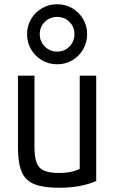

<svg xmlns="http://www.w3.org/2000/svg" viewBox="-20 -878 540 908"><path d="M259 10Q185 10 142.5 -7Q100 -24 82.5 -65.5Q65 -107 65 -180V-520H143V-184Q143 -136 153 -109Q163 -82 188.5 -71Q214 -60 260 -60Q284 -60 303.5 -63Q323 -66 342.5 -73Q362 -80 385 -92L357 -42V-520H435V-22Q362 10 259 10ZM250 -574Q211 -574 178.5 -593Q146 -612 127 -644.5Q108 -677 108 -716Q108 -756 127 -788Q146 -820 178.5 -839Q211 -858 250 -858Q290 -858 322 -839Q354 -820 373 -788Q392 -756 392 -716Q392 -677 373 -644.5Q354 -612 322 -593Q290 -574 250 -574ZM250 -634Q285 -634 308.5 -658Q332 -682 332 -716Q332 -751 308.5 -774.5Q285 -798 250 -798Q216 -798 192 -774.5Q168 -751 168 -716Q168 -682 192 -658Q216 -634 250 -634Z"/></svg>

Font: M PLUS 1 Code
Style: Regular
Weight: 400
Designer: Coji Morishita
Foundry: UNDERFOREST DESIGN
Version: Version 1.005